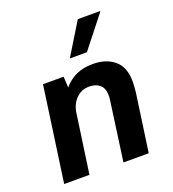

<svg xmlns="http://www.w3.org/2000/svg" viewBox="-138 -865 875 971"><g transform="rotate(-20 300.0 -380.0)"><path d="M41 0 113 -511H224L227 -452Q256 -486 294 -503.5Q332 -521 384 -521Q456 -521 500 -483.5Q544 -446 544 -369Q544 -359 543 -343.5Q542 -328 540 -310L496 0H360L403 -311Q405 -323 405.5 -331.5Q406 -340 406 -344Q406 -383 384.5 -401.5Q363 -420 328 -420Q286 -420 257.5 -391.5Q229 -363 222 -317L177 0ZM285 -587 391 -760H510L511 -757L377 -587Z"/></g></svg>

Font: Chivo Mono Medium SemiBold
Style: Italic
Weight: 600
Italic angle: -8.05°
Monospace: yes
Version: Version 1.008